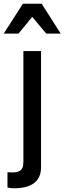

<svg xmlns="http://www.w3.org/2000/svg" viewBox="-63 -798 346 1030"><path d="M62.5 -523.9H157.2V98.6Q157.2 205.6 25.9 211.9H11.2L-6.8 210.9L-22.9 208V126L3.4 127Q48.3 127 58.1 100.1Q62.5 88.4 62.5 66.9ZM59.6 -777.8H160.6L262.7 -617.7H185.1L109.9 -707.5L36.1 -617.7H-43Z"/></svg>

Font: SolaimanLipi
Style: Bold
Weight: 700
Designer: Solaiman Karim
Foundry: Al Mamun Sumon
Version: Version 2.000